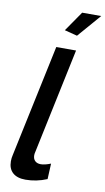

<svg xmlns="http://www.w3.org/2000/svg" viewBox="-103 -986 572 1042"><g transform="rotate(10 183.5 -465.0)"><path d="M256 -810 186 -828 262 -938H367ZM21 -77Q21 -95 25 -111L156 -730H265L143 -151Q140 -140 140 -131Q140 -111 151.5 -100Q163 -89 183 -89Q205 -89 238 -102L234 -16Q176 8 116 8Q70 8 45.5 -14Q21 -36 21 -77Z"/></g></svg>

Font: Raleway-v4020 SemiBold
Style: Italic
Weight: 600
Italic angle: -12°
Designer: Matt McInerney, Pablo Impallari, Rodrigo Fuenzalida
Foundry: Matt McInerney, Pablo Impallari, Rodrigo Fuenzalida
Version: Version 4.020;PS 004.020;hotconv 1.0.88;makeotf.lib2.5.64775